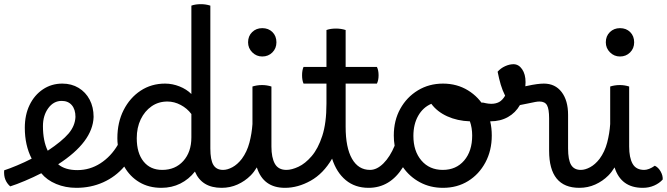

<svg xmlns="http://www.w3.org/2000/svg" viewBox="-30 -887 3200 921"><path d="M-10 -70Q15 -78 52 -93.5Q89 -109 122 -126Q89 -190 89 -274Q89 -336 112 -383.5Q135 -431 176 -458.5Q217 -486 269 -486Q313 -486 347 -465.5Q381 -445 400 -409Q419 -373 419 -326Q415 -206 249 -99Q282 -71 341 -71Q355 -71 363 -59Q371 -47 371 -27Q371 -8 362 3Q353 14 336 14Q284 14 239.5 -4.5Q195 -23 168 -56Q131 -37 89.5 -19.5Q48 -2 19 7Q3 -7 -4.5 -26Q-12 -45 -10 -70ZM176 -282Q176 -211 199 -164Q268 -210 299 -246.5Q330 -283 332 -326Q332 -362 314.5 -382.5Q297 -403 266 -403Q227 -403 201.5 -368Q176 -333 176 -282Z M336 14Q322 14 313.5 2Q305 -10 305 -29Q305 -49 315 -60Q325 -71 341 -71Q401 -71 451.5 -103.5Q502 -136 535 -192Q533 -207 533 -224Q533 -300 563 -359Q593 -418 644.5 -452Q696 -486 762 -486Q797 -486 831 -472.5Q865 -459 888 -436V-860Q907 -867 934 -867Q957 -867 979 -860V-175Q979 -120 993.5 -96Q1008 -72 1040 -72Q1054 -72 1061.5 -60Q1069 -48 1069 -28Q1069 -12 1060.5 1Q1052 14 1033 14Q938 14 905 -64Q876 -27 835 -6.5Q794 14 744 14Q684 14 638.5 -13Q593 -40 566 -88Q524 -39 465 -12.5Q406 14 336 14ZM626 -224Q626 -153 658.5 -112.5Q691 -72 748 -72Q811 -72 849.5 -115Q888 -158 888 -228V-340Q868 -367 837 -383.5Q806 -400 773 -400Q730 -400 697 -377Q664 -354 645 -314.5Q626 -275 626 -224Z M1040 -72Q1061 -72 1085 -85Q1109 -98 1130 -125Q1155 -159 1166.5 -203Q1178 -247 1181 -292V-472Q1190 -475 1202 -477Q1214 -479 1227 -479Q1250 -479 1272 -472V-184Q1272 -131 1288.5 -101.5Q1305 -72 1344 -72Q1361 -72 1367 -58Q1373 -44 1373 -28Q1373 -12 1364.5 1Q1356 14 1337 14Q1233 14 1202 -84Q1188 -61 1172 -45Q1145 -18 1109.5 -2Q1074 14 1033 14Q1019 14 1011.5 0.5Q1004 -13 1004 -29Q1004 -46 1012.5 -59Q1021 -72 1040 -72ZM1228 -616Q1200 -616 1180 -636Q1160 -656 1160 -684Q1160 -714 1179.5 -733Q1199 -752 1228 -752Q1258 -752 1277 -733Q1296 -714 1296 -684Q1296 -655 1276.5 -635.5Q1257 -616 1228 -616Z M1344 -72Q1369 -72 1401.5 -87Q1434 -102 1465 -138Q1496 -174 1516 -235.5Q1536 -297 1536 -390V-486H1426Q1419 -502 1419 -526Q1419 -550 1426 -566H1536V-743Q1555 -750 1582 -750Q1606 -750 1628 -743V-566H1778Q1786 -550 1786 -526Q1786 -502 1778 -486H1628V-279Q1628 -179 1658.5 -125.5Q1689 -72 1745 -72Q1774 -72 1774 -28Q1774 -9 1764.5 2.5Q1755 14 1738 14Q1673 14 1628.5 -23Q1584 -60 1563 -126Q1521 -54 1460 -20Q1399 14 1337 14Q1324 14 1316 1.5Q1308 -11 1308 -29Q1308 -48 1317 -60Q1326 -72 1344 -72Z M1745 -72Q1778 -72 1809.5 -103.5Q1841 -135 1863 -188Q1859 -212 1859 -237Q1859 -309 1890 -365Q1921 -421 1974.5 -453.5Q2028 -486 2095 -486Q2162 -486 2215 -453.5Q2268 -421 2298.5 -365Q2329 -309 2329 -237Q2329 -165 2298.5 -108Q2268 -51 2215.5 -18.5Q2163 14 2095 14Q2034 14 1984.5 -12.5Q1935 -39 1903 -85Q1841 14 1738 14Q1725 14 1717 2Q1709 -10 1709 -29Q1709 -72 1745 -72ZM2094 -72Q2158 -72 2196.5 -117Q2235 -162 2235 -237Q2235 -274 2224 -305Q2164 -307 2115.5 -329Q2067 -351 2039 -389Q1999 -372 1976 -331.5Q1953 -291 1953 -235Q1953 -162 1991.5 -117Q2030 -72 2094 -72Z M2278 -313Q2261 -318 2254 -326Q2247 -334 2247 -347Q2247 -367 2257 -381Q2267 -395 2281 -395Q2285 -395 2289 -394.5Q2293 -394 2300 -392Q2305 -391 2312 -390Q2319 -389 2326 -389Q2348 -389 2364 -397.5Q2380 -406 2393 -428Q2380 -454 2372 -481Q2364 -508 2357 -543Q2372 -560 2393 -569.5Q2414 -579 2433 -579Q2458 -579 2474.5 -555Q2491 -531 2491 -493Q2491 -483 2490 -473L2494 -474Q2526 -481 2545.5 -483.5Q2565 -486 2579 -486Q2633 -486 2664 -445.5Q2695 -405 2695 -336V-175Q2695 -120 2709.5 -96Q2724 -72 2756 -72Q2770 -72 2777.5 -60Q2785 -48 2785 -28Q2785 -12 2776.5 1Q2768 14 2749 14Q2604 14 2604 -164V-319Q2604 -364 2594 -382Q2584 -400 2558 -400Q2549 -400 2538 -398Q2527 -396 2499 -390Q2479 -386 2464 -383Q2443 -346 2406.5 -325.5Q2370 -305 2322 -305Q2300 -305 2278 -313Z M2756 -72Q2777 -72 2801 -85Q2825 -98 2846 -125Q2871 -159 2882.5 -203Q2894 -247 2897 -292V-472Q2906 -475 2918 -477Q2930 -479 2943 -479Q2966 -479 2988 -472V-184Q2988 -131 3004.5 -101.5Q3021 -72 3060 -72Q3071 -72 3084 -77Q3097 -82 3111 -92Q3128 -84 3139 -64.5Q3150 -45 3149 -26Q3133 -8 3108 3Q3083 14 3054 14H3053Q2949 14 2918 -84Q2904 -61 2888 -45Q2861 -18 2825.5 -2Q2790 14 2749 14Q2735 14 2727.5 0.5Q2720 -13 2720 -29Q2720 -46 2728.5 -59Q2737 -72 2756 -72ZM2944 -616Q2916 -616 2896 -636Q2876 -656 2876 -684Q2876 -714 2895.5 -733Q2915 -752 2944 -752Q2974 -752 2993 -733Q3012 -714 3012 -684Q3012 -655 2992.5 -635.5Q2973 -616 2944 -616Z"/></svg>

Font: Borel
Style: Regular
Weight: 400
Designer: Rosalie Wagner
Foundry: ANRT
Version: Version 1.007; ttfautohint (v1.8.4.7-5d5b)